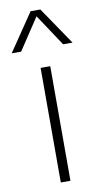

<svg xmlns="http://www.w3.org/2000/svg" viewBox="-123 -850 469 892"><g transform="rotate(-10 111.5 -404.0)"><path d="M89 0V-540.5H134.5V0ZM-31.5 -630.5 89 -808H135L255.5 -630.5H211L104 -792H120L13 -630.5Z"/></g></svg>

Font: Encode Sans SemiExpanded ExtraLight
Style: Regular
Weight: 250
Width: 6
Designer: Multiple Designers
Foundry: Impallari Type
Version: Version 3.002